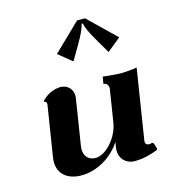

<svg xmlns="http://www.w3.org/2000/svg" viewBox="-83 -567 572 640"><g transform="rotate(-15 203.5 -246.5)"><path d="M252 -483.4H255.9C258.8 -468.8 267.3 -449.2 288.1 -414.1L314.5 -369.1L361.3 -407.2L267.6 -498H240.2L146.5 -407.2L193.4 -369.1L219.7 -414.1C240.5 -449.2 249 -468.8 252 -483.4ZM45.2 -82C43.7 -72.5 43.2 -66.4 43.2 -61.8C43.2 -21.2 73 4.9 121.3 4.9C176 4.9 228.5 -27.1 258.8 -73.5C255.6 -55.2 254.9 -50.3 254.9 -44.4C254.9 -16.4 275.6 4.9 304.9 4.9C333.7 4.9 357.9 -1.7 385 -11.7L387.5 -16.6L380.6 -36.9L375.7 -39.3C372.1 -37.8 369.4 -37.1 366.2 -37.1C357.9 -37.1 352.8 -41.3 352.8 -49.6C352.8 -50.5 353 -52.5 354 -58.6L391.4 -294.9C379.4 -292.7 351.3 -290 339.8 -290C320.8 -290 290.5 -293 274.2 -294.9L270.3 -270.5C281 -270.5 286.9 -262.9 286.9 -251L268.8 -136.7C261 -87.9 217.5 -39.1 181.9 -39.1C157.7 -39.1 143.3 -54.9 143.3 -79.6C143.3 -83.3 144.3 -91.1 146.2 -102.8L169.4 -249C169.9 -251.7 169.9 -254.4 169.9 -257.1C169.9 -280.5 152.8 -297.9 128.2 -297.9C104.5 -296.9 82.5 -287.1 64.9 -268.6L64.2 -263.7C70.1 -263.7 72.5 -260 72.5 -253.9Z"/></g></svg>

Font: RisaltypS01
Style: Medium
Weight: 500
Italic angle: -9°
Designer: gluk
Foundry: gluk
Version: Version 0.24